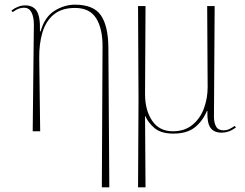

<svg xmlns="http://www.w3.org/2000/svg" viewBox="-20 -562 1049 822"><path d="M416 240 419 -360Q420 -437 392.5 -482.5Q365 -528 301 -528Q245 -528 211 -500.5Q177 -473 162 -424Q147 -375 148 -311L152 0H120L125 -457Q125 -490 114.5 -509.5Q104 -529 83 -529Q75 -529 63.5 -526Q52 -523 34 -510L29 -517Q58 -539 88 -539Q122 -539 137.5 -514.5Q153 -490 151 -428H154Q171 -489 213 -515.5Q255 -542 301 -542Q380 -542 411.5 -497Q443 -452 444 -359L448 240Z M571 240 573 -136 571 -536H603L601 -159Q601 -90 631.5 -45Q662 0 720 0Q771 0 804.5 -28Q838 -56 853.5 -99Q869 -142 869 -189L867 -536H899L896 -63Q896 -37 905 -20.5Q914 -4 937 -4Q950 -4 960 -8.5Q970 -13 985 -23L990 -16Q973 -4 958.5 1Q944 6 929 6Q896 6 881 -15Q866 -36 868 -87H866Q846 -41 812.5 -15.5Q779 10 722 10Q668 10 640 -15Q612 -40 603 -64H601L603 240Z"/></svg>

Font: Noto Serif Display SemiCondensed Thin
Style: Regular
Weight: 100
Width: 4
Designer: Monotype Design Team
Foundry: Monotype Imaging Inc.
Version: Version 2.009